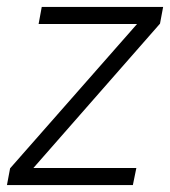

<svg xmlns="http://www.w3.org/2000/svg" viewBox="-23 -532 489 552"><path d="M359 0H-3L6 -48L371 -463H88L97 -512H446L437 -464L73 -49H369Z"/></svg>

Font: IBM Plex Sans Light
Style: Italic
Weight: 300
Italic angle: -11.31°
Designer: Mike Abbink, Paul van der Laan, Pieter van Rosmalen
Foundry: Bold Monday
Version: Version 3.201